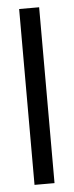

<svg xmlns="http://www.w3.org/2000/svg" viewBox="-49 -673 270 701"><g transform="rotate(-5 85.5 -322.5)"><path d="M122.1 0H48.8V-644.5H122.1Z"/></g></svg>

Font: Catrinity
Style: Regular
Weight: 400
Designer: Alexander Lange
Foundry: High-Logic / Made with FontCreator
Version: Version 2.090;May 20, 2024;FontCreator 15.0.0.2974 64-bit